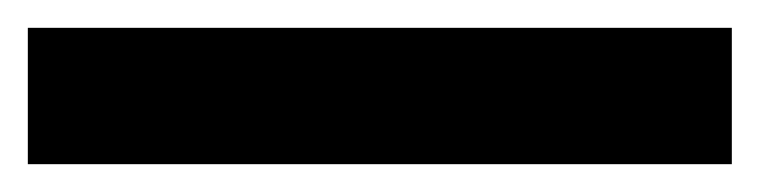

<svg xmlns="http://www.w3.org/2000/svg" viewBox="-23 -878 546 138"><path d="M503 -760H-3V-858H503Z"/></svg>

Font: Noto Sans Balinese
Style: Bold
Weight: 700
Designer: Aditya Bayu, David Williams
Foundry: David Williams
Version: Version 2.005; ttfautohint (v1.8.4.7-5d5b)